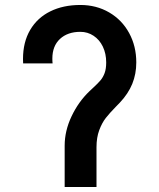

<svg xmlns="http://www.w3.org/2000/svg" viewBox="-20 -752 640 772"><path d="M72.5 -515Q72.5 -582.5 101.2 -631.5Q130 -680.5 182 -706.2Q234 -732 303 -732Q367.5 -732 419 -702Q470.5 -672 499.2 -619.2Q528 -566.5 528 -501Q528 -454.5 511.8 -414.8Q495.5 -375 462 -339.5L445.5 -322.5Q421 -297.5 405.5 -277.8Q390 -258 379 -228.5Q368 -199 368 -160V0H240V-166Q240 -226 267.8 -284.5Q295.5 -343 340 -385.5L355.5 -400Q374.5 -417.5 384.5 -429.5Q394.5 -441.5 400.8 -458.5Q407 -475.5 407 -501Q407 -536.5 393.5 -564.5Q380 -592.5 356.2 -608.2Q332.5 -624 303 -624Q252 -624 221.2 -595.5Q190.5 -567 190.5 -516.5Q190.5 -504 191.5 -497H73Q72.5 -503 72.5 -515Z"/></svg>

Font: JuliaMono ExtraBold
Style: Regular
Weight: 800
Monospace: yes
Designer: cormullion
Foundry: corm
Version: Version 0.055; ttfautohint (v1.8.4)